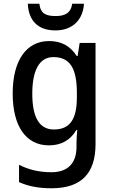

<svg xmlns="http://www.w3.org/2000/svg" viewBox="-20 -769 606 1029"><path d="M430 -749H367C360 -698 326 -683 279 -683C226 -683 197 -696 191 -749H129C133 -659 183 -606 277 -606C369 -606 425 -663 430 -749ZM243 -549C122 -549 48 -446 48 -268C48 -90 121 10 242 10C309 10 357 -18 389 -72H394C392 -52 390 -18 390 0V18C390 108 341 154 256 154C191 154 134 141 82 114V207C131 229 186 240 256 240C418 240 492 158 492 3V-539H407L396 -469H391C356 -524 307 -549 243 -549ZM266 -463C354 -463 392 -405 392 -270V-247C392 -129 354 -75 269 -75C192 -75 153 -138 153 -267C153 -394 192 -463 266 -463Z"/></svg>

Font: Noto Sans Khmer UI SemiCondensed Medium
Style: Regular
Weight: 500
Width: 4
Designer: Danh Hong and the Monotype Design Team
Foundry: Monotype Imaging Inc.
Version: Version 2.002